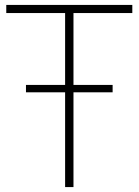

<svg xmlns="http://www.w3.org/2000/svg" viewBox="-20 -760 563 780"><path d="M517.5 -707H278.5V-415H437.5V-385H278.5V0H244.5V-385H85.5V-415H244.5V-707H5.5V-740H517.5Z"/></svg>

Font: Encode Sans Semi Condensed Thin
Style: Regular
Weight: 250
Width: 4
Designer: Multiple Designers
Foundry: Impallari Type
Version: Version 2.000